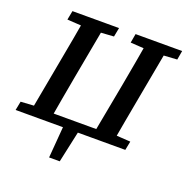

<svg xmlns="http://www.w3.org/2000/svg" viewBox="-148 -802 1103 1135"><g transform="rotate(20 403.0 -234.0)"><path d="M82 0 148 -358Q162 -434 176 -510.5Q190 -587 203 -664H329L263 -306Q249 -230 235.5 -153Q222 -76 209 0ZM105 -607 116 -664H409L398 -607L274 -599H235ZM476 0 543 -358Q557 -434 570.5 -510.5Q584 -587 597 -664H724L658 -306Q644 -230 630 -153Q616 -76 603 0ZM503 -607 513 -664H806L796 -607L668 -599H630ZM0 0 11 -56 140 -64H154L151 0ZM552 0 556 -64H573L701 -56L690 0ZM153 0 156 -57H538L535 0ZM282 196 301 -39H400L349 196Z"/></g></svg>

Font: Source Serif 4 SemiBold
Style: Italic
Weight: 600
Italic angle: -12°
Designer: Frank Grießhammer
Foundry: Adobe Systems Incorporated
Version: Version 4.004;hotconv 1.0.116;makeotfexe 2.5.65601